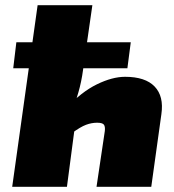

<svg xmlns="http://www.w3.org/2000/svg" viewBox="-20 -720 672 740"><path d="M336 -700 300 -450Q294 -405 282 -363.5Q270 -322 258 -297L276 -289L238 0H27L125 -700ZM484 -557 471 -457H31L43 -557ZM462 -424Q540 -424 576 -386.5Q612 -349 602 -280L563 0H352L384 -215Q386 -233 380 -240Q374 -247 354 -247Q333 -247 311.5 -239Q290 -231 256 -206L234 -302Q294 -366 353.5 -395Q413 -424 462 -424Z"/></svg>

Font: Exo 2 Black
Style: Italic
Weight: 900
Italic angle: -8°
Designer: Natanael Gama
Foundry: Natanael Gama
Version: Version 2.010